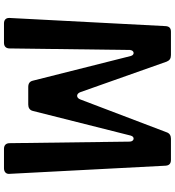

<svg xmlns="http://www.w3.org/2000/svg" viewBox="24 -924 900 989"><g transform="rotate(90 474.5 -430.0)"><path d="M101 0H201C220 0 230 -11 230 -29L238 -647C238 -671 263 -676 269 -653L396 -149C400 -132 411 -125 429 -125H519C535 -125 548 -132 552 -149L679 -653C685 -676 710 -671 710 -647L718 -29C718 -11 728 0 747 0H847C866 0 878 -11 876 -29L834 -832C833 -851 823 -860 804 -860H695C679 -860 667 -853 662 -838L493 -394C485 -371 463 -371 455 -394L298 -838C292 -853 282 -860 264 -860H144C125 -860 116 -851 115 -832L73 -29C72 -11 82 0 101 0Z"/></g></svg>

Font: OpenDyslexic3
Style: Regular
Weight: 400
Designer: Abelardo Gonzalez
Version: Version 3.001;PS 003.001;hotconv 1.0.88;makeotf.lib2.5.64775